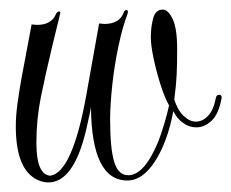

<svg xmlns="http://www.w3.org/2000/svg" viewBox="-20 -376 483 401"><path d="M81 5Q73 5 64 2Q13 -16 13 -112Q13 -134 16.5 -159.5Q20 -185 25 -213L46 -325Q49 -325 52 -324.5Q55 -324 57 -324Q88 -324 97 -347Q100 -352 103 -352Q106 -352 106 -349L89 -279Q75 -221 65.5 -174Q56 -127 56 -78Q56 -11 85 -9Q131 -16 160 -176L187 -327Q190 -327 193 -326.5Q196 -326 198 -326Q229 -326 238 -349Q240 -355 244 -355Q249 -355 246 -346Q236 -320 227.5 -280Q219 -240 214.5 -198.5Q210 -157 210 -126Q210 -66 218.5 -38Q227 -10 248 -10Q281 -10 310 -79Q314 -89 319 -104.5Q324 -120 328 -135Q332 -150 333 -156Q324 -172 315.5 -198.5Q307 -225 301 -253Q295 -281 295 -298Q295 -320 300 -338Q305 -356 320 -356Q331 -356 340.5 -336.5Q350 -317 350 -273Q350 -242 349 -220.5Q348 -199 344 -168Q351 -146 363.5 -134Q376 -122 389 -122Q403 -122 414.5 -134Q426 -146 431 -172Q432 -178 438 -178Q443 -178 443 -172Q437 -138 422 -124Q407 -110 390 -110Q375 -110 362 -119.5Q349 -129 342 -144Q330 -80 304 -39.5Q278 1 246 1Q171 1 170 -153Q170 -151 167.5 -139Q165 -127 160 -105Q134 5 81 5Z"/></svg>

Font: Updock
Style: Regular
Weight: 400
Designer: Robert E. Leuschke
Foundry: Robert E. Leuschke
Version: Version 1.010; ttfautohint (v1.8.4.7-5d5b)